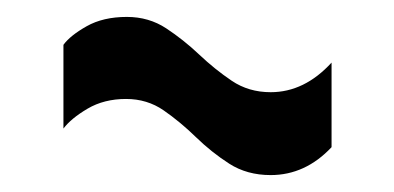

<svg xmlns="http://www.w3.org/2000/svg" viewBox="-20 -417 466 227"><path d="M372 -243Q341 -210 300 -210Q272 -210 251 -223.5Q230 -237 211.5 -255Q193 -273 173.5 -286.5Q154 -300 129 -300Q103 -300 83.5 -288.5Q64 -277 55 -265V-364Q63 -375 82.5 -386Q102 -397 130 -397Q156 -397 176.5 -383.5Q197 -370 215.5 -352.5Q234 -335 254 -321.5Q274 -308 300 -308Q340 -308 372 -343Z"/></svg>

Font: Georama Condensed SemiBold
Style: Regular
Weight: 600
Width: 3
Designer: Jean-Baptiste Levee
Foundry: Production Type
Version: Version 1.000